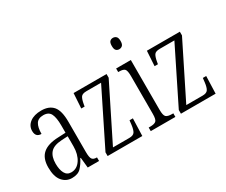

<svg xmlns="http://www.w3.org/2000/svg" viewBox="-119 -1088 1694 1438"><g transform="rotate(-30 728.0 -368.5)"><path d="M156 10Q106 10 73 -29Q40 -68 40 -148Q40 -227 84 -265Q128 -303 218 -306L282 -309V-372Q282 -439 265.5 -472.5Q249 -506 203 -506Q158 -506 140 -476.5Q122 -447 122 -391Q72 -391 72 -445Q72 -489 108.5 -516.5Q145 -544 207 -544Q274 -544 308 -504.5Q342 -465 342 -369V-108Q342 -60 353 -45.5Q364 -31 391 -31H394V0H296L287 -89H283Q261 -46 234.5 -18Q208 10 156 10ZM172 -30Q222 -30 252.5 -76Q283 -122 283 -191V-278L229 -275Q159 -271 130.5 -238Q102 -205 102 -145Q102 -93 119 -61.5Q136 -30 172 -30Z M468 0V-32L700 -500H574Q537 -500 525.5 -482.5Q514 -465 507 -425L504 -407H475L483 -536H768V-504L535 -36H676Q711 -36 723 -54.5Q735 -73 740 -115L744 -150H773L768 0Z M944 -649Q928 -649 917.5 -659.5Q907 -670 907 -698Q907 -726 917.5 -736.5Q928 -747 944 -747Q960 -747 971.5 -736.5Q983 -726 983 -698Q983 -670 971.5 -659.5Q960 -649 944 -649ZM841 0V-31H854Q890 -31 904.5 -43.5Q919 -56 919 -104V-430Q919 -479 906.5 -492Q894 -505 859 -505H851V-536H978V-106Q978 -57 992 -44Q1006 -31 1043 -31H1054V0Z M1102 0V-32L1334 -500H1208Q1171 -500 1159.5 -482.5Q1148 -465 1141 -425L1138 -407H1109L1117 -536H1402V-504L1169 -36H1310Q1345 -36 1357 -54.5Q1369 -73 1374 -115L1378 -150H1407L1402 0Z"/></g></svg>

Font: Noto Serif Sinhala ExtraCondensed Light
Style: Regular
Weight: 300
Width: 2
Designer: Jelle Bosma - Monotype Design Team
Foundry: Monotype Imaging Inc.
Version: Version 2.007; ttfautohint (v1.8.4.7-5d5b)